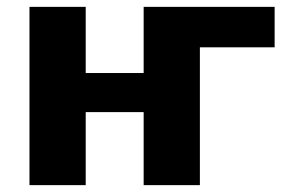

<svg xmlns="http://www.w3.org/2000/svg" viewBox="-20 -540 857 560"><path d="M563 -402V0H399V-213H230V0H66V-520H230V-327H399V-520H781V-402Z"/></svg>

Font: M PLUS 1p ExtraBold
Style: Regular
Weight: 800
Version: Version 1.062